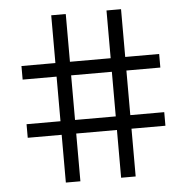

<svg xmlns="http://www.w3.org/2000/svg" viewBox="-50 -739 769 789"><g transform="rotate(-5 334.0 -345.0)"><path d="M50 -197V-253H190V-437H50V-493H190V-690H250V-493H418V-690H478V-493H618V-437H478V-253H618V-197H478V0H418V-197H250V0H190V-197ZM250 -253H418V-437H250Z"/></g></svg>

Font: Oxanium ExtraLight Light
Style: Regular
Weight: 300
Version: Version 2.000